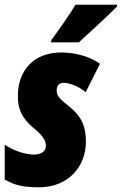

<svg xmlns="http://www.w3.org/2000/svg" viewBox="-22 -786 518 816"><path d="M197 -617 194 -606H313C340 -630 445 -727 475 -758L476 -766H299C267 -714 233 -666 197 -617ZM144 10C270 10 343 -80 343 -183C343 -262 316 -298 268 -337C222 -373 219 -384 219 -403C219 -423 230 -434 249 -434C268 -434 309 -423 342 -394L403 -515C364 -543 302 -563 239 -563C116 -563 54 -481 54 -379C54 -333 63 -289 123 -240C167 -204 173 -183 173 -166C173 -141 150 -129 123 -129C88 -129 38 -144 -2 -171V-23C38 0 73 10 144 10Z"/></svg>

Font: Noto Sans ExtraCondensed Black
Style: Italic
Weight: 900
Width: 2
Italic angle: -12°
Designer: Monotype Design Team
Foundry: Monotype Imaging Inc.
Version: Version 2.013